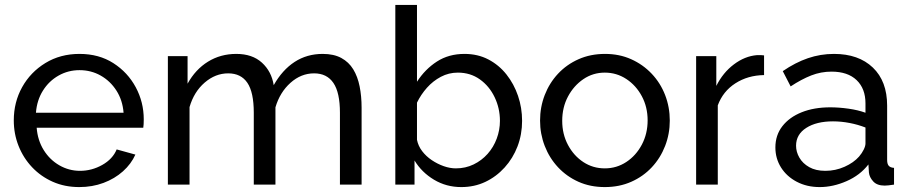

<svg xmlns="http://www.w3.org/2000/svg" viewBox="-20 -750 3694 780"><path d="M36 -261Q36 -335 70 -396Q104 -457 164.5 -494Q225 -531 303 -531Q382 -531 440.5 -493.5Q499 -456 531.5 -395.5Q564 -335 564 -265Q564 -255 563.5 -245.5Q563 -236 562 -231H129Q133 -180 157.5 -140.5Q182 -101 221 -78.5Q260 -56 305 -56Q353 -56 395.5 -80Q438 -104 454 -143L530 -122Q513 -84 479.5 -54Q446 -24 400.5 -7Q355 10 302 10Q243 10 194.5 -11.5Q146 -33 110.5 -70.5Q75 -108 55.5 -157Q36 -206 36 -261ZM482 -292Q478 -343 453 -382Q428 -421 389 -443Q350 -465 303 -465Q257 -465 218 -443Q179 -421 154.5 -382Q130 -343 126 -292Z M1449 0H1361V-292Q1361 -374 1334.5 -413Q1308 -452 1256 -452Q1203 -452 1160 -413.5Q1117 -375 1099 -314V0H1011V-292Q1011 -375 985 -413.5Q959 -452 907 -452Q855 -452 811.5 -414.5Q768 -377 750 -315V0H662V-522H742V-410Q774 -468 825 -499.5Q876 -531 940 -531Q1005 -531 1044 -495.5Q1083 -460 1092 -404Q1127 -466 1177 -498.5Q1227 -531 1291 -531Q1336 -531 1366.5 -514.5Q1397 -498 1415 -468.5Q1433 -439 1441 -399Q1449 -359 1449 -312Z M1664 -98V0H1586V-730H1674V-418Q1707 -469 1755 -500Q1803 -531 1867 -531Q1921 -531 1964 -508.5Q2007 -486 2037.5 -447.5Q2068 -409 2084.5 -360.5Q2101 -312 2101 -259Q2101 -204 2082.5 -155.5Q2064 -107 2030 -69.5Q1996 -32 1951.5 -11Q1907 10 1854 10Q1793 10 1743 -20Q1693 -50 1664 -98ZM2011 -259Q2011 -310 1989.5 -355Q1968 -400 1929.5 -427.5Q1891 -455 1840 -455Q1803 -455 1771 -438Q1739 -421 1714.5 -393.5Q1690 -366 1674 -333V-182Q1679 -157 1695 -136Q1711 -115 1734 -99.5Q1757 -84 1782.5 -75Q1808 -66 1832 -66Q1871 -66 1904 -82Q1937 -98 1961 -125Q1985 -152 1998 -187Q2011 -222 2011 -259Z M2174 -260Q2174 -315 2193 -364Q2212 -413 2247 -450.5Q2282 -488 2330.5 -509.5Q2379 -531 2438 -531Q2496 -531 2544 -509.5Q2592 -488 2627.5 -450.5Q2663 -413 2682 -364Q2701 -315 2701 -260Q2701 -206 2682 -157Q2663 -108 2628 -70.5Q2593 -33 2544.5 -11.5Q2496 10 2437 10Q2378 10 2330 -11.5Q2282 -33 2247 -70.5Q2212 -108 2193 -157Q2174 -206 2174 -260ZM2437 -66Q2485 -66 2524.5 -92Q2564 -118 2587.5 -162.5Q2611 -207 2611 -261Q2611 -315 2587.5 -359Q2564 -403 2524.5 -429Q2485 -455 2437 -455Q2389 -455 2350 -428.5Q2311 -402 2287.5 -358Q2264 -314 2264 -259Q2264 -205 2287.5 -161Q2311 -117 2350 -91.5Q2389 -66 2437 -66Z M3084 -445Q3018 -444 2967.5 -411.5Q2917 -379 2896 -322V0H2808V-522H2890V-401Q2917 -455 2961.5 -488.5Q3006 -522 3055 -526Q3065 -526 3072 -526Q3079 -526 3084 -525Z M3353 -314Q3388 -314 3427 -308.5Q3466 -303 3496 -292V-330Q3496 -390 3460 -424.5Q3424 -459 3358 -459Q3315 -459 3275.5 -443.5Q3236 -428 3192 -399L3160 -461Q3211 -496 3262 -513.5Q3313 -531 3368 -531Q3468 -531 3526 -475.5Q3584 -420 3584 -321V-100Q3584 -84 3590.5 -76.5Q3597 -69 3612 -68V0Q3599 2 3589.5 3Q3580 4 3574 4Q3543 4 3527.5 -13Q3512 -30 3510 -49L3508 -82Q3474 -38 3419 -14Q3364 10 3310 10Q3258 10 3217 -11.5Q3176 -33 3153 -69.5Q3130 -106 3130 -151Q3130 -201 3158.5 -237.5Q3187 -274 3237 -294Q3287 -314 3353 -314ZM3496 -167V-232Q3465 -244 3431 -250.5Q3397 -257 3364 -257Q3297 -257 3255.5 -230.5Q3214 -204 3214 -158Q3214 -133 3227.5 -109.5Q3241 -86 3267.5 -71Q3294 -56 3333 -56Q3374 -56 3411 -72.5Q3448 -89 3470 -114Q3482 -128 3489 -142.5Q3496 -157 3496 -167Z"/></svg>

Font: YasnoRaleway Medium
Style: Regular
Weight: 500
Designer: Matt McInerney, Pablo Impallari, Rodrigo Fuenzalida
Foundry: Matt McInerney, Pablo Impallari, Rodrigo Fuenzalida
Version: Version 4.026